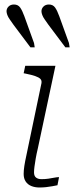

<svg xmlns="http://www.w3.org/2000/svg" viewBox="-20 -829 339 852"><path d="M155 3Q135 3 119 -3.5Q103 -10 94 -23.5Q85 -37 85 -57Q85 -73 88 -92.5Q91 -112 96.5 -137Q102 -162 108 -192L164 -460Q166 -472 159 -479Q152 -486 136 -491.5Q120 -497 95 -502L85 -504L92 -537H226L148 -171Q142 -146 138.5 -125.5Q135 -105 133 -90Q131 -75 131 -64Q131 -48 140 -41Q149 -34 164 -34Q180 -34 194 -36Q208 -38 220.5 -40.5Q233 -43 242 -43L235 -7Q225 -5 211.5 -2.5Q198 0 184 1.5Q170 3 155 3ZM243 -757 286 -638 289 -619H270L195 -719Q186 -732 178.5 -742.5Q171 -753 167.5 -762.5Q164 -772 164 -779Q164 -791 173 -800Q182 -809 197 -809Q215 -809 224.5 -795.5Q234 -782 243 -757ZM88 -757 131 -638 134 -619H115L40 -719Q31 -732 23.5 -742.5Q16 -753 12.5 -762.5Q9 -772 9 -779Q9 -791 18 -800Q27 -809 42 -809Q60 -809 69.5 -795.5Q79 -782 88 -757Z"/></svg>

Font: Roboto Serif Thin
Style: Italic
Weight: 250
Italic angle: -10°
Version: Version 1.007